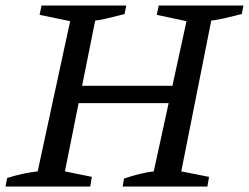

<svg xmlns="http://www.w3.org/2000/svg" viewBox="-25 -678 905 698"><path d="M421 0 426 -29Q453 -38 480.5 -45Q508 -52 534 -55L653 -601L545 -624L552 -658H860L854 -627Q818 -618 792.5 -612Q767 -606 743 -603L634 -55L735 -35L729 0ZM-5 0 1 -31Q30 -40 57.5 -46Q85 -52 112 -55L230 -601L119 -624L126 -658H434L428 -627Q396 -619 370 -612.5Q344 -606 321 -603L211 -55L309 -35L303 0ZM215 -303 227 -366H650L638 -303Z"/></svg>

Font: Piazzolla Thin Medium
Style: Italic
Weight: 500
Italic angle: -11.3°
Version: Version 2.005